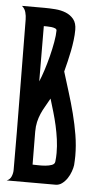

<svg xmlns="http://www.w3.org/2000/svg" viewBox="-51 -717 382 749"><g transform="rotate(5 140.0 -342.0)"><path d="M190.9 -442.9Q202.6 -404.3 215.3 -364Q228 -323.7 238.5 -282.7Q249 -241.7 255.9 -200.4Q262.7 -159.2 262.7 -118.7Q262.7 -110.4 262.2 -100.8Q261.7 -91.3 261.2 -82.5Q259.8 -71.3 254.6 -56.9Q249.5 -42.5 241 -29.8Q232.4 -17.1 220.9 -8.5Q209.5 0 195.8 0H4.4Q17.1 -4.9 22.5 -17.6Q27.8 -30.3 27.8 -43Q27.8 -190.9 26.1 -337.4Q24.4 -483.9 23.4 -631.8Q23.4 -646 19.5 -660.2Q15.6 -674.3 4.4 -683.6H91.8Q112.3 -683.6 135 -681.9Q157.7 -680.2 176.5 -672.6Q195.3 -665 207.5 -649.9Q219.7 -634.8 219.7 -608.4Q219.7 -588.9 217 -567.6Q214.4 -546.4 210.2 -525.1Q206.1 -503.9 200.9 -482.9Q195.8 -461.9 190.9 -442.9ZM99.6 -70.3Q106.9 -70.3 121.1 -69.8Q135.3 -69.3 149.7 -70.6Q164.1 -71.8 175 -75.9Q186 -80.1 187 -89.8Q188 -98.1 188.5 -106.7Q189 -115.2 189 -123.5Q189 -150.4 185.3 -177Q181.6 -203.6 175.8 -229.7Q169.9 -255.9 162.4 -281.5Q154.8 -307.1 147 -333Q137.2 -314.9 128.4 -300Q119.6 -285.2 113 -269.8Q106.4 -254.4 102.5 -237.5Q98.6 -220.7 98.6 -199.2ZM97.2 -396Q105 -414.1 113.8 -441.2Q122.6 -468.3 129.9 -497.1Q137.2 -525.9 142.1 -553.5Q147 -581.1 147 -599.6Q147 -605 140.4 -607.7Q133.8 -610.4 125.2 -611.3Q116.7 -612.3 108.4 -612.3Q100.1 -612.3 96.2 -612.3Z"/></g></svg>

Font: XAYAX
Style: Regular
Weight: 400
Designer: Peter Wiegel
Foundry: Peter Wiegel
Version: Version 1.000 2009 initial release